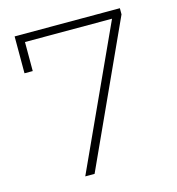

<svg xmlns="http://www.w3.org/2000/svg" viewBox="-114 -876 895 973"><g transform="rotate(-15 333.5 -389.0)"><path d="M603.3 -745.6 262.2 0H213.3L551.1 -736.7H94.4V-584.4H51.1V-777.8H603.3Z"/></g></svg>

Font: Paperlogy 2 ExtraLight
Style: Regular
Weight: 250
Designer: redesigned by Lee Juim, glyphs from Gmarket Sans & Montserrat
Foundry: PT&
Version: Version 1.001